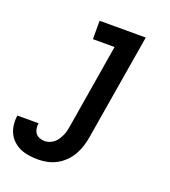

<svg xmlns="http://www.w3.org/2000/svg" viewBox="-200 -620 835 942"><g transform="rotate(20 218.0 -148.5)"><path d="M106 223Q82 223 58 219.5Q34 216 13.5 207Q-7 198 -24 182.5Q-41 167 -50.5 147Q-60 127 -63 103Q-66 79 -62 55H49Q46 69 48.5 83Q51 97 58.5 107Q66 117 79 122Q92 127 106 127Q118 127 130.5 122.5Q143 118 153.5 109.5Q164 101 171.5 89.5Q179 78 184.5 66Q190 54 193 41.5Q196 29 198 17L271 -424H158V-520H399L307 32Q303 57 295.5 81Q288 105 275.5 127.5Q263 150 244 169Q225 188 202 200.5Q179 213 154.5 218Q130 223 106 223Z"/></g></svg>

Font: Iosevka Curly
Style: Bold Italic
Weight: 700
Italic angle: -9°
Monospace: yes
Designer: Belleve Invis
Foundry: Belleve Invis
Version: Version 22.1.2; ttfautohint (v1.8.4)